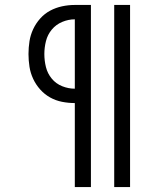

<svg xmlns="http://www.w3.org/2000/svg" viewBox="-20 -755 640 775"><path d="M441 0V-735H505V0ZM282 0V-339Q256 -339 230.5 -344Q205 -349 182.5 -361.5Q160 -374 142.5 -393.5Q125 -413 114 -436.5Q103 -460 99 -485.5Q95 -511 95 -537Q95 -563 99 -588.5Q103 -614 114 -637.5Q125 -661 142.5 -680.5Q160 -700 182.5 -712Q205 -724 230.5 -729.5Q256 -735 282 -735H347V0ZM282 -397V-677Q256 -677 231 -666.5Q206 -656 189 -635.5Q172 -615 165.5 -589Q159 -563 159 -537Q159 -510 165.5 -484Q172 -458 189 -437.5Q206 -417 231 -407Q256 -397 282 -397Z"/></svg>

Font: Iosevka Slab Light Extended
Style: Regular
Weight: 300
Width: 7
Monospace: yes
Designer: Belleve Invis
Foundry: Belleve Invis
Version: Version 11.1.0; ttfautohint (v1.8.3)